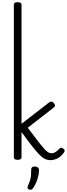

<svg xmlns="http://www.w3.org/2000/svg" viewBox="-20 -1440 608 1748"><path d="M141 15Q123 15 114.5 9.5Q106 4 106 -7V-1398Q106 -1409 114.5 -1414.5Q123 -1420 141 -1420Q158 -1420 167 -1414.5Q176 -1409 176 -1398V-313L424 -505Q437 -515 448 -515Q459 -515 471 -501Q479 -493 480.5 -481.5Q482 -470 468 -460L233 -277Q291 -199 327 -153Q363 -107 384.5 -83.5Q406 -60 420 -52.5Q434 -45 450 -45Q462 -45 472 -49Q482 -53 493.5 -61.5Q505 -70 519 -85Q528 -94 536 -95Q544 -96 554 -89Q567 -81 568 -70.5Q569 -60 562 -51Q541 -22 518 -7Q495 8 475 13Q455 18 440 18Q414 18 390 7Q366 -4 338.5 -32Q311 -60 272 -109.5Q233 -159 176 -238V-7Q176 4 167 9.5Q158 15 141 15ZM244 285Q233 280 231 273Q229 266 234 252Q247 223 253.5 202.5Q260 182 262 159Q264 136 264 104Q264 90 271.5 83Q279 76 296 76Q315 76 325 85.5Q335 95 335 110Q335 136 328.5 164Q322 192 310.5 219Q299 246 283 270Q275 283 266.5 286.5Q258 290 244 285Z"/></svg>

Font: Playwrite BE WAL Light
Style: Regular
Weight: 300
Version: Version 1.002